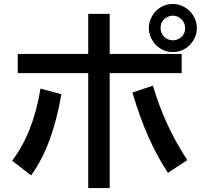

<svg xmlns="http://www.w3.org/2000/svg" viewBox="-20 -899 1030 982"><path d="M431.2 -828.1H541V-623H909.2V-524.9H541V63H431.2V-524.9H70.8V-623H431.2ZM42 -77.1Q149.9 -218.3 187 -445.8L293.9 -417Q249 -153.3 139.2 -2ZM838.9 -15.1Q729 -180.2 657.2 -425.8L762.2 -460.9Q821.8 -256.8 938 -80.1ZM864.7 -878.9Q897.5 -878.9 926.8 -860.8Q956.1 -843.3 972.2 -813Q986.8 -785.6 986.8 -755.9Q986.8 -708 952.6 -671.4Q916.5 -632.8 863.8 -632.8Q837.4 -632.8 813 -644Q782.7 -658.2 763.7 -685.5Q741.2 -717.8 741.2 -756.3Q741.2 -786.1 756.3 -814Q771.5 -841.8 796.9 -858.9Q827.6 -878.9 864.7 -878.9ZM863.8 -818.8Q846.2 -818.8 830.1 -808.6Q801.3 -790.5 801.3 -755.4Q801.3 -730.5 818.4 -712.4Q836.9 -692.9 864.3 -692.9Q879.4 -692.9 893.1 -699.7Q926.8 -717.3 926.8 -755.4Q926.8 -782.2 907.7 -800.8Q890.1 -818.8 863.8 -818.8Z"/></svg>

Font: FORM UDPGothic
Style: Bold
Weight: 700
Foundry: Pronama LLC
Version: Version 1.051